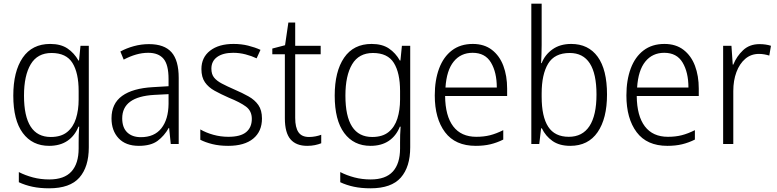

<svg xmlns="http://www.w3.org/2000/svg" viewBox="-20 -780 4209 1040"><path d="M252 -542Q309 -542 345.5 -517.5Q382 -493 405 -452H408L416 -532H461V18Q461 124 410 182Q359 240 246 240Q196 240 156 231.5Q116 223 82 207V152Q117 170 158.5 181Q200 192 247 192Q328 192 367 149Q406 106 406 24V-8Q406 -28 406.5 -49.5Q407 -71 409 -94H405Q385 -44 345 -17Q305 10 246 10Q155 10 103.5 -59.5Q52 -129 52 -262Q52 -393 103 -467.5Q154 -542 252 -542ZM259 -493Q183 -493 146.5 -432Q110 -371 110 -262Q110 -38 255 -38Q311 -38 344 -65Q377 -92 391.5 -138Q406 -184 406 -241V-287Q406 -385 372.5 -439Q339 -493 259 -493Z M787 -541Q870 -541 909 -497Q948 -453 948 -358V0H905L896 -87H894Q870 -44 833.5 -17Q797 10 732 10Q661 10 622.5 -31Q584 -72 584 -139Q584 -219 641.5 -260.5Q699 -302 809 -308L893 -313V-352Q893 -430 865.5 -462Q838 -494 783 -494Q750 -494 717 -484.5Q684 -475 650 -457L632 -501Q665 -519 705 -530Q745 -541 787 -541ZM815 -266Q642 -256 642 -139Q642 -89 669 -63Q696 -37 743 -37Q816 -37 854 -85Q892 -133 893 -217V-270Z M1399 -138Q1399 -68 1351.5 -29Q1304 10 1216 10Q1168 10 1130 0.5Q1092 -9 1065 -23V-79Q1096 -61 1135.5 -50Q1175 -39 1217 -39Q1283 -39 1313.5 -64.5Q1344 -90 1344 -136Q1344 -179 1312.5 -202.5Q1281 -226 1219 -251Q1176 -270 1142.5 -288.5Q1109 -307 1090 -334.5Q1071 -362 1071 -406Q1071 -469 1118 -505.5Q1165 -542 1245 -542Q1287 -542 1323.5 -533Q1360 -524 1391 -510L1370 -464Q1343 -477 1310 -485.5Q1277 -494 1243 -494Q1188 -494 1156.5 -471.5Q1125 -449 1125 -408Q1125 -378 1139.5 -360Q1154 -342 1181.5 -327.5Q1209 -313 1250 -295Q1292 -277 1326 -258Q1360 -239 1379.5 -211Q1399 -183 1399 -138Z M1654 -38Q1672 -38 1689.5 -41.5Q1707 -45 1720 -50V-4Q1705 2 1686 6Q1667 10 1644 10Q1584 10 1553.5 -25.5Q1523 -61 1523 -139V-486H1455V-517L1524 -535L1542 -658H1579V-532H1717V-486H1579V-141Q1579 -90 1596.5 -64Q1614 -38 1654 -38Z M1993 -542Q2050 -542 2086.5 -517.5Q2123 -493 2146 -452H2149L2157 -532H2202V18Q2202 124 2151 182Q2100 240 1987 240Q1937 240 1897 231.5Q1857 223 1823 207V152Q1858 170 1899.5 181Q1941 192 1988 192Q2069 192 2108 149Q2147 106 2147 24V-8Q2147 -28 2147.5 -49.5Q2148 -71 2150 -94H2146Q2126 -44 2086 -17Q2046 10 1987 10Q1896 10 1844.5 -59.5Q1793 -129 1793 -262Q1793 -393 1844 -467.5Q1895 -542 1993 -542ZM2000 -493Q1924 -493 1887.5 -432Q1851 -371 1851 -262Q1851 -38 1996 -38Q2052 -38 2085 -65Q2118 -92 2132.5 -138Q2147 -184 2147 -241V-287Q2147 -385 2113.5 -439Q2080 -493 2000 -493Z M2541 -542Q2603 -542 2644.5 -510Q2686 -478 2706.5 -423.5Q2727 -369 2727 -300V-260H2391Q2392 -152 2435 -95.5Q2478 -39 2560 -39Q2601 -39 2634.5 -47.5Q2668 -56 2706 -75V-24Q2672 -7 2636.5 1.5Q2601 10 2557 10Q2446 10 2390.5 -64Q2335 -138 2335 -263Q2335 -346 2358.5 -409Q2382 -472 2428 -507Q2474 -542 2541 -542ZM2540 -494Q2476 -494 2437.5 -446.5Q2399 -399 2393 -306H2671Q2671 -388 2639.5 -441Q2608 -494 2540 -494Z M2914 -536Q2914 -512 2913 -484.5Q2912 -457 2911 -438H2914Q2932 -484 2973 -513Q3014 -542 3074 -542Q3167 -542 3217.5 -472.5Q3268 -403 3268 -268Q3268 -138 3217 -64Q3166 10 3069 10Q3010 10 2972.5 -16.5Q2935 -43 2915 -85H2911L2901 0H2858V-760H2914ZM3066 -493Q2984 -493 2949 -435Q2914 -377 2914 -274V-256Q2914 -148 2949.5 -93.5Q2985 -39 3061 -39Q3135 -39 3173 -97Q3211 -155 3211 -268Q3211 -493 3066 -493Z M3579 -542Q3641 -542 3682.5 -510Q3724 -478 3744.5 -423.5Q3765 -369 3765 -300V-260H3429Q3430 -152 3473 -95.5Q3516 -39 3598 -39Q3639 -39 3672.5 -47.5Q3706 -56 3744 -75V-24Q3710 -7 3674.5 1.5Q3639 10 3595 10Q3484 10 3428.5 -64Q3373 -138 3373 -263Q3373 -346 3396.5 -409Q3420 -472 3466 -507Q3512 -542 3579 -542ZM3578 -494Q3514 -494 3475.5 -446.5Q3437 -399 3431 -306H3709Q3709 -388 3677.5 -441Q3646 -494 3578 -494Z M4094 -541Q4128 -541 4156 -532L4147 -479Q4134 -483 4120 -485.5Q4106 -488 4091 -488Q4048 -488 4017 -461.5Q3986 -435 3969 -389.5Q3952 -344 3952 -287V0H3897V-532H3942L3949 -430H3952Q3970 -475 4005 -508Q4040 -541 4094 -541Z"/></svg>

Font: Noto Sans Thai Looped SemiCondensed Light
Style: Regular
Weight: 300
Width: 4
Designer: Sasikarn Vongin, Ben Mitchell
Foundry: The Fontpad Ltd
Version: Version 1.001; ttfautohint (v1.8.4.7-5d5b)